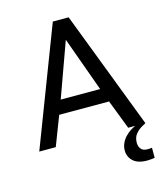

<svg xmlns="http://www.w3.org/2000/svg" viewBox="-131 -796 932 1101"><g transform="rotate(-15 335.0 -245.0)"><path d="M20 0 288 -700H382L650 0H548L481 -174H185L118 0ZM216 -256H450L333 -580ZM605 210Q550 210 522.5 184.5Q495 159 495 122Q495 99 504 79Q513 59 527.5 43.5Q542 28 558.5 17Q575 6 590 0H650Q645 3 626 13.5Q607 24 590 44Q573 64 573 97Q573 118 585 133Q597 148 623 148Q631 148 638.5 147.5Q646 147 650 146V206Q643 207 631 208.5Q619 210 605 210Z"/></g></svg>

Font: Golos Text
Style: Regular
Weight: 400
Designer: A.Korolkova, Vitaly Kuzmin
Foundry: ParaType Ltd
Version: Version 2.004